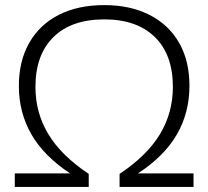

<svg xmlns="http://www.w3.org/2000/svg" viewBox="-20 -733 817 753"><path d="M38 0V-53H255Q153 -120 103.5 -205.5Q54 -291 54 -396Q54 -494 95 -565.5Q136 -637 211 -675Q286 -713 389 -713Q490 -713 565.5 -675Q641 -637 682 -566Q723 -495 723 -396Q723 -291 673.5 -205.5Q624 -120 521 -53H739V0H449V-51Q557 -123 607.5 -207Q658 -291 658 -392Q658 -519 587 -588Q516 -657 389 -657Q260 -657 189.5 -587.5Q119 -518 119 -392Q119 -291 169.5 -207Q220 -123 328 -51V0Z"/></svg>

Font: Winston Light
Style: Regular
Weight: 300
Designer: Original fonts by Vernon Adams / Changes by Cristiano Sobral
Foundry: Original fonts by Vernon Adams / Changes by Cristiano Sobral
Version: Version 2.503;July 17, 2020;FontCreator 13.0.0.2655 64-bit